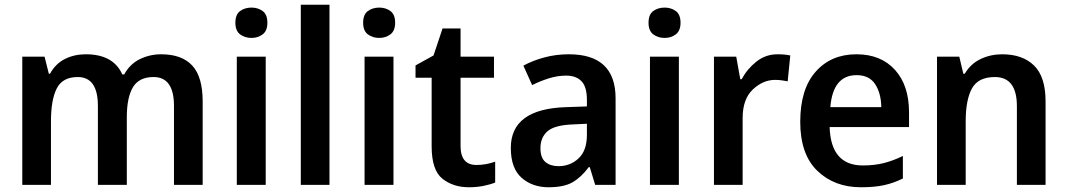

<svg xmlns="http://www.w3.org/2000/svg" viewBox="-20 -780 4502 810"><path d="M660 -551Q612 -551 570 -530.5Q528 -510 504 -466H496Q458 -551 342 -551Q293 -551 253.5 -531Q214 -511 191 -469H186L168 -541H74V0H195V-268Q195 -359 219.5 -407Q244 -455 308 -455Q393 -455 393 -333V0H515V-286Q515 -368 540.5 -411.5Q566 -455 628 -455Q714 -455 714 -333V0H835V-352Q835 -456 791 -503.5Q747 -551 660 -551Z M1041 -748Q1013 -748 993 -733.5Q973 -719 973 -684Q973 -650 993 -635Q1013 -620 1041 -620Q1068 -620 1088 -635Q1108 -650 1108 -684Q1108 -719 1088 -733.5Q1068 -748 1041 -748ZM1101 -541H979V0H1101Z M1370 0H1249V-760H1370Z M1580 -748Q1552 -748 1532 -733.5Q1512 -719 1512 -684Q1512 -650 1532 -635Q1552 -620 1580 -620Q1607 -620 1627 -635Q1647 -650 1647 -684Q1647 -719 1627 -733.5Q1607 -748 1580 -748ZM1640 -541H1518V0H1640Z M1990 -84Q1923 -84 1923 -164V-452H2064V-541H1923V-660H1847L1809 -546L1733 -504V-452H1801V-163Q1801 -62 1846.5 -26Q1892 10 1958 10Q1992 10 2021 4Q2050 -2 2069 -10V-98Q2030 -84 1990 -84Z M2456 -258V-211Q2456 -145 2421 -112Q2386 -79 2336 -79Q2302 -79 2281 -96.5Q2260 -114 2260 -155Q2260 -200 2289.5 -226Q2319 -252 2395 -255ZM2380 -551Q2325 -551 2275.5 -537.5Q2226 -524 2188 -503L2225 -421Q2259 -438 2295.5 -449.5Q2332 -461 2369 -461Q2410 -461 2433 -437.5Q2456 -414 2456 -359V-331L2369 -328Q2135 -321 2135 -156Q2135 -70 2180.5 -30Q2226 10 2294 10Q2358 10 2394.5 -10.5Q2431 -31 2464 -75H2468L2491 0H2577V-365Q2577 -551 2380 -551Z M2784 -748Q2756 -748 2736 -733.5Q2716 -719 2716 -684Q2716 -650 2736 -635Q2756 -620 2784 -620Q2811 -620 2831 -635Q2851 -650 2851 -684Q2851 -719 2831 -733.5Q2811 -748 2784 -748ZM2844 -541H2722V0H2844Z M3260 -551Q3210 -551 3171 -520Q3132 -489 3109 -446H3103L3086 -541H2992V0H3113V-282Q3113 -362 3156 -402.5Q3199 -443 3250 -443Q3265 -443 3278.5 -441Q3292 -439 3303 -437L3314 -546Q3292 -551 3260 -551Z M3593 -551Q3486 -551 3421 -477.5Q3356 -404 3356 -266Q3356 -129 3428 -59.5Q3500 10 3612 10Q3670 10 3710.5 1Q3751 -8 3789 -27V-122Q3748 -102 3708.5 -92Q3669 -82 3620 -82Q3485 -82 3480 -244H3815V-306Q3815 -420 3755.5 -485.5Q3696 -551 3593 -551ZM3594 -463Q3647 -463 3672 -425Q3697 -387 3698 -328H3483Q3494 -463 3594 -463Z M4208 -551Q4159 -551 4117 -531Q4075 -511 4050 -469H4044L4027 -541H3933V0H4054V-268Q4054 -359 4080.5 -407Q4107 -455 4177 -455Q4270 -455 4270 -332V0H4391V-352Q4391 -456 4342.5 -503.5Q4294 -551 4208 -551Z"/></svg>

Font: Noto Sans Display Medium
Style: Regular
Weight: 500
Designer: Monotype Design Team
Foundry: Monotype Imaging Inc.
Version: Version 1.900